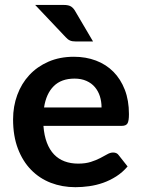

<svg xmlns="http://www.w3.org/2000/svg" viewBox="-20 -751 574 778"><path d="M156 -241Q159 -201.5 170 -172.8Q181 -144 199 -125.2Q217 -106.5 241.8 -97.2Q266.5 -88 296.5 -88Q326.5 -88 348.2 -95Q370 -102 386.2 -110.5Q402.5 -119 414.8 -126Q427 -133 438.5 -133Q454 -133 461.5 -121.5L497 -76.5Q476.5 -52.5 451 -36.2Q425.5 -20 397.8 -10.2Q370 -0.5 341.2 3.5Q312.5 7.5 285.5 7.5Q232 7.5 186 -10.2Q140 -28 106 -62.8Q72 -97.5 52.5 -148.8Q33 -200 33 -267.5Q33 -320 50 -366.2Q67 -412.5 98.8 -446.8Q130.5 -481 176.2 -501Q222 -521 279.5 -521Q328 -521 369 -505.5Q410 -490 439.5 -460.2Q469 -430.5 485.8 -387.2Q502.5 -344 502.5 -288.5Q502.5 -260.5 496.5 -250.8Q490.5 -241 473.5 -241ZM391.5 -315.5Q391.5 -339.5 384.8 -360.8Q378 -382 364.5 -398Q351 -414 330.2 -423.2Q309.5 -432.5 282 -432.5Q228.5 -432.5 197.8 -402Q167 -371.5 158.5 -315.5ZM238 -731Q258.5 -731 268.5 -724.2Q278.5 -717.5 285.5 -704.5L357 -583H286.5Q272.5 -583 263.8 -586.8Q255 -590.5 246 -600.5L122.5 -731Z"/></svg>

Font: Lato
Style: Bold
Weight: 700
Designer: Lukasz Dziedzic with Adam Twardoch and Botio Nikoltchev
Foundry: tyPoland Lukasz Dziedzic
Version: Version 2.010; 2014-09-01; http://www.latofonts.com/; ttfaut